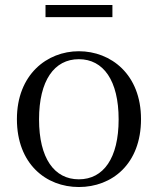

<svg xmlns="http://www.w3.org/2000/svg" viewBox="-20 -737 636 772"><path d="M297 15C430 15 547 -77 547 -258C547 -438 426 -531 297 -531C169 -531 48 -437 48 -258C48 -78 165 15 297 15ZM297 -16C198 -16 137 -101 137 -257C137 -413 198 -499 297 -499C396 -499 457 -413 457 -257C457 -101 396 -16 297 -16ZM163 -668H432V-717H163Z"/></svg>

Font: Noto Serif CJK KR
Style: Regular
Weight: 400
Designer: Ryoko NISHIZUKA 西塚涼子 (kana & ideographs); Frank Grießhammer (Latin, Greek & Cyrillic); Wenlong ZHANG 张文龙 (bopomofo); San
Foundry: Adobe
Version: Version 2.001;hotconv 1.1.0;makeotfexe 2.6.0